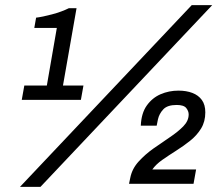

<svg xmlns="http://www.w3.org/2000/svg" viewBox="-20 -718 874 750"><path d="M58 12 729 -698H809L138 12ZM65 -328 75 -384H163L202 -609H114L121 -649Q146 -652 183.5 -662Q221 -672 249 -686H279L226 -384H306L296 -328ZM484 0 489 -24Q496 -59 521.5 -87Q547 -115 579.5 -138Q612 -161 643.5 -182Q675 -203 696 -224.5Q717 -246 717 -271Q717 -284 707.5 -296Q698 -308 670 -308Q634 -308 618 -291Q602 -274 597 -252L592 -227H530Q532 -276 553.5 -306Q575 -336 607.5 -350Q640 -364 677 -364Q708 -364 731.5 -355Q755 -346 768.5 -327.5Q782 -309 782 -279Q782 -243 765.5 -216Q749 -189 722.5 -168Q696 -147 667.5 -129Q639 -111 614 -93.5Q589 -76 575 -56H746L736 0Z"/></svg>

Font: Archivo VF Beta
Style: Italic
Weight: 400
Italic angle: -10°
Designer: Hector Gatti
Foundry: Omnibus-Type
Version: Version 1.002